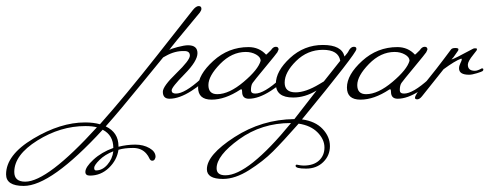

<svg xmlns="http://www.w3.org/2000/svg" viewBox="-432 -322 1611 632"><path d="M-116 239Q-95 239 -78.5 220Q-62 201 -59 176Q-87 187 -104.5 204.5Q-122 222 -122 230.5Q-122 239 -116 239ZM-151 93Q-233 93 -309 140.5Q-385 188 -385 244Q-385 276 -349 276Q-276 276 -113 97Q-128 93 -151 93ZM147 -14Q176 -14 229 -62Q232 -66 235.5 -66Q239 -66 239 -61Q239 -49 198.5 -23Q158 3 126 3Q104 3 104 -20Q104 -38 148.5 -81Q193 -124 193 -139Q193 -154 175 -154Q144 -155 114 -138L105 -133Q97 -124 30.5 -42Q-36 40 -84 94Q-42 114 -42 159V161Q-14 154 13 154Q40 154 60 165.5Q80 177 80 194Q80 197 77.5 202Q75 207 69 207Q63 207 59.5 199Q56 191 50 184Q34 165 6 165Q-22 165 -42 171Q-47 205 -73.5 230.5Q-100 256 -136 256Q-151 256 -151 244Q-151 228 -124.5 203.5Q-98 179 -59 165Q-59 123 -94 105Q-264 290 -354 290Q-412 290 -412 252Q-412 188 -322.5 134.5Q-233 81 -152 81Q-124 81 -103 87Q-20 -6 85.5 -140Q191 -274 202 -288Q213 -302 222 -302Q231 -302 231 -293Q231 -288 226 -281Q125 -160 125 -157Q129 -161 152 -167Q175 -173 187 -173Q218 -173 218 -147Q218 -121 175.5 -78Q133 -35 133 -24.5Q133 -14 147 -14Z M283 -12Q322 -12 370 -52.5Q418 -93 426 -122Q426 -134 411 -142.5Q396 -151 377 -151Q331 -151 292.5 -111.5Q254 -72 254 -42Q254 -12 283 -12ZM386 -167Q421 -167 444 -142Q445 -142 460 -157Q467 -168 476 -168Q485 -168 485 -159L481 -150Q478 -145 441.5 -101Q405 -57 399.5 -49Q394 -41 394 -25Q394 -14 408 -14Q437 -14 490 -62Q493 -66 496.5 -66Q500 -66 500 -61Q500 -49 459.5 -23Q419 3 387 3Q365 3 365 -20Q365 -28 362.5 -28Q360 -28 359 -27Q309 6 264.5 6Q220 6 220 -34Q220 -76 270 -121.5Q320 -167 386 -167Z M688 -122Q682 -158 631 -158Q580 -158 542.5 -121Q505 -84 505 -50Q505 -18 541 -18Q574 -18 619 -45L634 -54ZM310 255Q385 255 526 83H525Q429 83 355 136.5Q281 190 281 232Q281 255 310 255ZM545 220Q559 223 567 223Q600 223 618 206.5Q636 190 636 163.5Q636 137 613.5 114Q591 91 551 85Q499 144 466.5 176.5Q434 209 388 238Q342 267 302 267Q249 267 249 235Q249 188 339.5 129.5Q430 71 537 70L610 -24Q572 -1 533 -1Q476 -1 476 -46Q476 -88 522.5 -131Q569 -174 631 -174Q693 -174 702 -136Q713 -148 717 -157Q724 -168 732.5 -168Q741 -168 741 -162V-160Q741 -147 562 71Q606 77 630 102.5Q654 128 654 159Q654 190 632 211.5Q610 233 575.5 233Q541 233 541 224Q541 220 545 220Z M773 -12Q812 -12 860 -52.5Q908 -93 916 -122Q916 -134 901 -142.5Q886 -151 867 -151Q821 -151 782.5 -111.5Q744 -72 744 -42Q744 -12 773 -12ZM876 -167Q911 -167 934 -142Q935 -142 950 -157Q957 -168 966 -168Q975 -168 975 -159L971 -150Q968 -145 931.5 -101Q895 -57 889.5 -49Q884 -41 884 -25Q884 -14 898 -14Q927 -14 980 -62Q983 -66 986.5 -66Q990 -66 990 -61Q990 -49 949.5 -23Q909 3 877 3Q855 3 855 -20Q855 -28 852.5 -28Q850 -28 849 -27Q799 6 754.5 6Q710 6 710 -34Q710 -76 760 -121.5Q810 -167 876 -167Z M1131 -89Q1140 -89 1154 -97Q1159 -97 1159 -93.5Q1159 -90 1156.5 -88Q1154 -86 1138 -81Q1122 -76 1112 -76Q1079 -76 1079 -97Q1079 -105 1083.5 -114Q1088 -123 1088 -126Q1088 -129 1086 -129Q1066 -122 1028 -94L957 -5Q949 5 941.5 5Q934 5 934 0Q934 -5 941 -16L1004 -95Q1011 -104 1030 -129Q1049 -154 1052.5 -159Q1056 -164 1066.5 -164Q1077 -164 1077 -160Q1077 -156 1075 -154L1061 -134Q1058 -130 1054 -126Q1063 -128 1126 -162Q1128 -163 1133 -163Q1138 -163 1138 -160.5Q1138 -158 1136.5 -155.5Q1135 -153 1126 -142Q1108 -120 1108 -109Q1108 -89 1131 -89Z"/></svg>

Font: Miss Fajardose
Style: Regular
Weight: 400
Version: Version 1.000